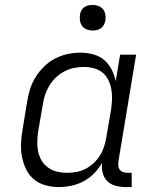

<svg xmlns="http://www.w3.org/2000/svg" viewBox="-20 -752 640 780"><path d="M219 8Q191 8 164 0.5Q137 -7 117 -24Q97 -41 85.5 -65.5Q74 -90 69 -116.5Q64 -143 65.5 -171.5Q67 -200 72 -228L90 -338Q94 -364 102 -389.5Q110 -415 124.5 -438.5Q139 -462 159.5 -482Q180 -502 204.5 -514.5Q229 -527 255 -532.5Q281 -538 307 -538Q334 -538 359.5 -531Q385 -524 403.5 -508Q422 -492 433.5 -469.5Q445 -447 450 -422L468 -530H533L461 -96Q460 -86 461 -77Q462 -68 467.5 -61.5Q473 -55 481.5 -52.5Q490 -50 499 -50H515V8H490Q469 8 449 2.5Q429 -3 415.5 -16.5Q402 -30 397 -50Q392 -70 395 -91Q382 -68 362.5 -48Q343 -28 319.5 -15.5Q296 -3 270 2.5Q244 8 219 8ZM252 -50Q271 -50 290.5 -53.5Q310 -57 327.5 -66Q345 -75 360.5 -89.5Q376 -104 386.5 -121Q397 -138 403 -157Q409 -176 412 -195L431 -305Q434 -326 435 -347Q436 -368 432.5 -388Q429 -408 420.5 -426Q412 -444 397 -456.5Q382 -469 362.5 -474.5Q343 -480 322 -480Q301 -480 281 -476Q261 -472 242.5 -462.5Q224 -453 208 -438Q192 -423 181 -405Q170 -387 163.5 -367.5Q157 -348 154 -328L135 -218Q132 -198 131.5 -177Q131 -156 135 -136.5Q139 -117 149 -100Q159 -83 175 -71.5Q191 -60 211 -55Q231 -50 252 -50ZM356 -628Q344 -628 332.5 -632.5Q321 -637 314 -646Q307 -655 305 -667.5Q303 -680 305 -693Q306 -701 310.5 -709.5Q315 -718 322.5 -723Q330 -728 339 -730Q348 -732 356 -732Q369 -732 380.5 -727.5Q392 -723 399 -714Q406 -705 408 -692.5Q410 -680 408 -667Q406 -659 401.5 -650.5Q397 -642 389.5 -637Q382 -632 373.5 -630Q365 -628 356 -628Z"/></svg>

Font: Iosevka Curly Slab LtEx
Style: Italic
Weight: 300
Width: 7
Italic angle: -9°
Monospace: yes
Designer: Belleve Invis
Foundry: Belleve Invis
Version: Version 11.1.0; ttfautohint (v1.8.3)